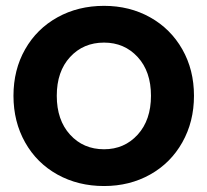

<svg xmlns="http://www.w3.org/2000/svg" viewBox="-20 -622 702 650"><path d="M25.6 -297.8Q25.6 -385.6 65 -455Q104.4 -524.4 174.4 -563.3Q244.4 -602.2 332.2 -602.2Q418.9 -602.2 488.3 -563.3Q557.8 -524.4 597.2 -455Q636.7 -385.6 636.7 -297.8Q636.7 -210 597.2 -140Q557.8 -70 488.3 -31.1Q418.9 7.8 332.2 7.8Q244.4 7.8 174.4 -31.1Q104.4 -70 65 -140Q25.6 -210 25.6 -297.8ZM491.1 -297.8Q491.1 -380 446.1 -428.9Q401.1 -477.8 332.2 -477.8Q262.2 -477.8 217.2 -428.9Q172.2 -380 172.2 -297.8Q172.2 -215.6 217.2 -166.1Q262.2 -116.7 332.2 -116.7Q401.1 -116.7 446.1 -166.1Q491.1 -215.6 491.1 -297.8Z"/></svg>

Font: Paperlogy 7 Bold
Style: Regular
Weight: 700
Designer: redesigned by Lee Juim, glyphs from Gmarket Sans & Montserrat
Foundry: PT&
Version: Version 1.001